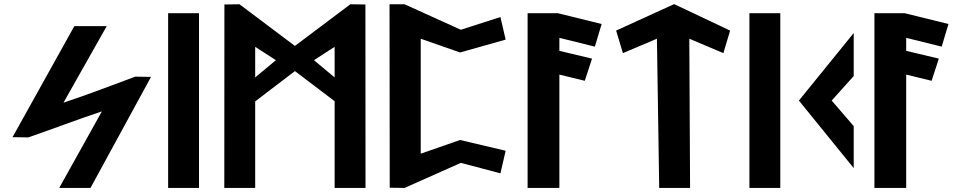

<svg xmlns="http://www.w3.org/2000/svg" viewBox="-20 -925 4740 945"><path d="M41.7 -249.9 119.2 -248.7 120.6 -249.2C246.2 -292.3 360.3 -336.7 481.4 -376.8L271.4 0H425.4L723.3 -546.5L645.8 -547.7L644.4 -547.2C527.8 -504.1 413.2 -459.7 292.4 -419.6L505.3 -796.4H345.9Z M959.5 0V-860H807.5V0Z M1778.5 -902.9 1704.3 -904 1431.5 -698.9 1158.7 -904 1084.5 -902.9 1084 0H1236L1236 -425.9L1431.6 -575.1L1627 -426.9L1627 0H1779ZM1525.3 -628.7 1627 -694.6V-543.9ZM1236 -543.9V-694.6L1337.8 -628.8Z M2248.2 -778.5 1971.2 -904H1897.2L1898.2 -1.1L1971.1 0L2248.4 -123.4L2443.1 -71.9L2468.8 -183L2244.2 -236L2050.8 -168.6V-734.3L2244.4 -666.8L2468.7 -730L2443 -841.2Z M2907.9 -695.5 2941.2 -806.8 2725.8 -860H2576.8V0H2733.2V-557.9L2858.2 -527.3L2893.9 -636.5L2733.2 -674.7V-738.7Z M3372.7 -734.5 3540.3 -663.5 3573.5 -774.4 3298.1 -904.8 3012.5 -774.5 3045.8 -663.5 3213.3 -734.5 3224.5 0H3376.5Z M3820.5 0V-860H3668.5V0Z M4181.9 -97.6 4181.9 -304.2 4073.5 -430 4181.9 -550.9 4181.9 -762.4 3912.1 -430Z M4614.9 -695.5 4648.2 -806.8 4432.8 -860H4283.8V0H4440.2V-557.9L4565.2 -527.3L4600.9 -636.5L4440.2 -674.7V-738.7Z"/></svg>

Font: Stormning
Style: Bold
Weight: 400
Designer: Robert Jablonski, Mew Too
Foundry: Cannot Into Space Fonts
Version: Version 0.90